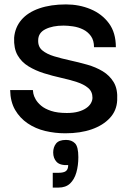

<svg xmlns="http://www.w3.org/2000/svg" viewBox="-20 -593 595 870"><path d="M276 11Q229 11 185 0.5Q141 -10 105.5 -34Q70 -58 48.5 -95Q27 -132 26 -185H129Q129 -181 131 -169.5Q133 -158 141.5 -143Q150 -128 166.5 -114Q183 -100 211.5 -90.5Q240 -81 283 -81Q313 -81 334.5 -87Q356 -93 370.5 -103Q385 -113 392 -125.5Q399 -138 399 -150Q399 -178 379.5 -194.5Q360 -211 327.5 -221.5Q295 -232 256.5 -240.5Q218 -249 179.5 -261Q141 -273 109 -292.5Q77 -312 59.5 -343Q42 -374 44 -422Q48 -469 77 -503Q106 -537 158 -555Q210 -573 279 -573Q339 -573 390.5 -551.5Q442 -530 473.5 -487.5Q505 -445 505 -379H406Q406 -410 392 -429.5Q378 -449 356.5 -459.5Q335 -470 311 -473.5Q287 -477 268 -477Q218 -477 185.5 -460.5Q153 -444 153 -410Q152 -381 172 -364.5Q192 -348 225 -338Q258 -328 297 -319.5Q336 -311 375 -300Q414 -289 445.5 -270Q477 -251 495.5 -220Q514 -189 511 -139Q509 -92 478 -58.5Q447 -25 395.5 -7Q344 11 276 11ZM219 257V190H244Q269 190 279 182Q289 174 289 155Q252 157 236.5 140.5Q221 124 221 98Q221 74 234 57.5Q247 41 279 41Q305 41 320 56.5Q335 72 335 119Q335 157 326 188.5Q317 220 297.5 238.5Q278 257 245 257Z"/></svg>

Font: Darker Grotesque Light
Style: Bold
Weight: 700
Version: Version 1.000;gftools[0.9.28]